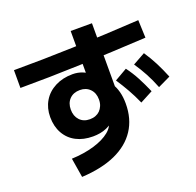

<svg xmlns="http://www.w3.org/2000/svg" viewBox="-142 -967 1164 1139"><g transform="rotate(-20 440.0 -397.5)"><path d="M667.8 -273.3Q645.6 -323.3 622.2 -364.4Q598.9 -405.6 571.1 -447.8L650 -493.3Q680 -453.3 702.8 -410Q725.6 -366.7 747.8 -315.6ZM797.8 -323.3Q777.8 -374.4 755 -416.7Q732.2 -458.9 704.4 -500L782.2 -543.3Q811.1 -500 833.3 -456.7Q855.6 -413.3 876.7 -361.1ZM166.7 -101.1Q245.6 -104.4 308.9 -123.3Q372.2 -142.2 409.4 -172.8Q446.7 -203.3 446.7 -238.9V-261.1L478.9 -245.6Q468.9 -231.1 453.3 -219.4Q437.8 -207.8 417.8 -198.9Q397.8 -190 375.6 -186.1Q353.3 -182.2 331.1 -182.2Q270 -182.2 225 -205.6Q180 -228.9 155 -273.3Q130 -317.8 130 -376.7Q130 -433.3 156.1 -477.2Q182.2 -521.1 230.6 -546.1Q278.9 -571.1 341.1 -571.1Q374.4 -571.1 403.3 -559.4Q432.2 -547.8 466.7 -521.1L418.9 -495.6V-815.6H553.3V-382.2L543.3 -435.6Q561.1 -407.8 570 -374.4Q578.9 -341.1 578.9 -300Q578.9 -203.3 533.3 -133.9Q487.8 -64.4 400.6 -25Q313.3 14.4 186.7 21.1ZM437.8 -376.7Q437.8 -417.8 413.3 -442.8Q388.9 -467.8 350 -467.8Q308.9 -467.8 284.4 -442.8Q260 -417.8 260 -376.7Q260 -335.6 283.9 -310Q307.8 -284.4 347.8 -284.4Q367.8 -284.4 383.9 -290.6Q400 -296.7 411.7 -308.3Q423.3 -320 430.6 -337.2Q437.8 -354.4 437.8 -376.7ZM23.3 -712.2Q201.1 -712.2 400 -718.9Q598.9 -725.6 817.8 -738.9L822.2 -626.7Q602.2 -614.4 401.7 -607.2Q201.1 -600 23.3 -600Z"/></g></svg>

Font: Paperlogy 7 Bold
Style: Regular
Weight: 700
Designer: redesigned by Lee Juim, glyphs from Gmarket Sans & Montserrat
Foundry: PT&
Version: Version 1.001